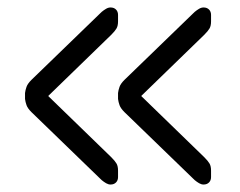

<svg xmlns="http://www.w3.org/2000/svg" viewBox="-20 -586 643 514"><path d="M525 -92Q519 -92 513 -95.5Q507 -99 501 -104L313 -286Q303 -296 300 -304.5Q297 -313 296 -321V-337Q297 -345 300 -353.5Q303 -362 313 -372L501 -554Q507 -559 513 -562.5Q519 -566 525 -566Q534 -566 539.5 -560.5Q545 -555 545 -546V-529Q545 -517 541 -510Q537 -503 527 -493L358 -329L527 -165Q537 -155 541 -148Q545 -141 545 -129V-112Q545 -103 539.5 -97.5Q534 -92 525 -92ZM276 -92Q270 -92 264 -95.5Q258 -99 252 -104L64 -286Q54 -296 51 -304.5Q48 -313 47 -321V-337Q48 -345 51 -353.5Q54 -362 64 -372L252 -554Q258 -559 264 -562.5Q270 -566 276 -566Q285 -566 290.5 -560.5Q296 -555 296 -546V-529Q296 -517 292 -510Q288 -503 278 -493L109 -329L278 -165Q288 -155 292 -148Q296 -141 296 -129V-112Q296 -103 290.5 -97.5Q285 -92 276 -92Z"/></svg>

Font: Rubik Light
Style: Regular
Weight: 300
Designer: Hubert and Fischer
Foundry: Hubert and Fischer
Version: Version 2.300;gftools[0.9.30]